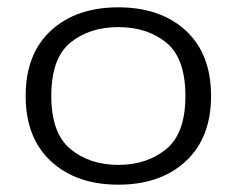

<svg xmlns="http://www.w3.org/2000/svg" viewBox="-20 -492 646 524"><path d="M50 -230Q50 -345 119 -408.5Q188 -472 303 -472Q418 -472 487 -408.5Q556 -345 556 -230Q556 -116 487 -52Q418 12 303 12Q188 12 119 -52Q50 -116 50 -230ZM486 -230Q486 -333 434 -375.5Q382 -418 303 -418Q224 -418 172 -375.5Q120 -333 120 -230Q120 -128 172.5 -85Q225 -42 303 -42Q381 -42 433.5 -85Q486 -128 486 -230Z"/></svg>

Font: Krub
Style: Regular
Weight: 400
Designer: Ekaluck Peanpanawate
Foundry: Cadson Demak Co.,Ltd.
Version: Version 1.000; ttfautohint (v1.6)